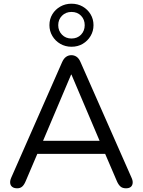

<svg xmlns="http://www.w3.org/2000/svg" viewBox="-20 -1010 770 1037"><path d="M73 7Q56 7 46.2 -0.5Q36.5 -8 35 -21Q33.5 -34 40.5 -50L315.5 -674.5Q324.5 -694.5 337.2 -703.2Q350 -712 365.5 -712Q381 -712 393.8 -703.2Q406.5 -694.5 415 -674.5L690.5 -50Q698 -34 696.5 -20.8Q695 -7.5 686 -0.2Q677 7 660.5 7Q641.5 7 630.5 -2.8Q619.5 -12.5 611.5 -31L538.5 -201L579 -179H150L191 -201L118.5 -31Q110 -11 99.5 -2Q89 7 73 7ZM364 -607 204.5 -230.5 180.5 -249.5H548.5L526 -230.5L366 -607ZM366.1 -757.5Q333 -757.5 305.8 -773.2Q278.5 -789 262.8 -815.6Q247 -842.2 247 -874Q247 -907 262.8 -933Q278.5 -959 305.7 -974.5Q332.9 -990 365.9 -990Q400 -990 426.8 -974.5Q453.5 -959 469.2 -932.9Q485 -906.9 485 -873.9Q485 -842 469.2 -815.5Q453.5 -789 426.8 -773.2Q400.2 -757.5 366.1 -757.5ZM365.9 -802Q398 -802 417.8 -822.8Q437.5 -843.6 437.5 -874Q437.5 -904.5 417.8 -925Q398.1 -945.5 366.1 -945.5Q335 -945.5 314.8 -925Q294.5 -904.5 294.5 -874Q294.5 -843.6 314.7 -822.8Q334.8 -802 365.9 -802Z"/></svg>

Font: Nunito ExtraLight
Style: Regular
Weight: 200
Designer: Vernon Adams
Foundry: Vernon Adams
Version: Version 3.602;April 4, 2023;FontCreator 14.0.0.2856 64-bit